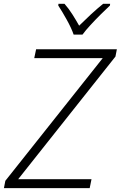

<svg xmlns="http://www.w3.org/2000/svg" viewBox="-29 -967 621 987"><path d="M-8.8 0 -1.5 -37.6 499 -668H147L156.7 -713.9H571.8L564.5 -676.3L64.5 -45.9H441.4L432.1 0ZM349.6 -789.1Q337.9 -822.8 314.2 -865.5Q290.5 -908.2 270.5 -938.5L271.5 -947.3H302.7Q323.2 -924.3 342.8 -893.6Q362.3 -862.8 377.9 -835Q405.8 -862.8 438.5 -893.1Q471.2 -923.3 501 -947.3H537.1L536.1 -938.5Q516.1 -919.9 489 -893.1Q461.9 -866.2 436.3 -838.4Q410.6 -810.5 395 -789.1Z"/></svg>

Font: Open Sans Light
Style: Italic
Weight: 300
Italic angle: -12°
Designer: Monotype Design Team
Foundry: Monotype Imaging Inc.
Version: Version 3.003; ttfautohint (v1.8.4)